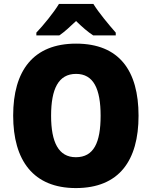

<svg xmlns="http://www.w3.org/2000/svg" viewBox="-20 -947 772 977"><path d="M455 -927H280C255 -885 199 -816 165 -781V-767H282C310 -786 334 -809 367 -840C399 -809 425 -786 454 -767H569V-781C533 -822 483 -882 455 -927ZM685 -358C685 -587 587 -725 367 -725C149 -725 47 -587 47 -359C47 -130 150 10 366 10C586 10 685 -130 685 -358ZM240 -358C240 -494 277 -571 367 -571C456 -571 492 -495 492 -358C492 -221 457 -147 366 -147C278 -147 240 -223 240 -358Z"/></svg>

Font: Noto Sans Kannada SemiCondensed Black
Style: Regular
Weight: 900
Width: 4
Designer: Jelle Bosma - Monotype Design Team
Foundry: Monotype Imaging Inc.
Version: Version 2.005